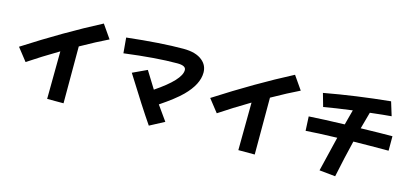

<svg xmlns="http://www.w3.org/2000/svg" viewBox="-71 -1348 4142 1940"><g transform="rotate(15 2000.0 -378.0)"><path d="M638.7 63H467.3Q468.8 2.9 471.7 -435.5Q294.9 -330.6 160.2 -240.2L56.2 -372.6Q458 -630.9 823.7 -820.8L920.9 -680.7Q801.8 -623.5 638.7 -531.7Z M1680.7 -22 1529.3 58.1Q1422.9 -96.2 1225.1 -413.6L1374.5 -483.4Q1443.8 -369.1 1484.4 -306.2Q1736.3 -476.1 1735.8 -577.6Q1736.3 -625 1643.6 -624.5Q1424.8 -624.5 1092.3 -581.5L1078.1 -742.7Q1435.1 -782.7 1667.5 -782.7Q1799.3 -782.7 1866.7 -725.6Q1924.8 -677.7 1924.8 -601.6Q1924.8 -478.5 1793 -347.2Q1720.7 -275.4 1571.8 -175.3Q1621.1 -103.5 1680.7 -22Z M2638.7 63H2467.3Q2468.8 2.9 2471.7 -435.5Q2294.9 -330.6 2160.2 -240.2L2056.2 -372.6Q2458 -630.9 2823.7 -820.8L2920.9 -680.7Q2801.8 -623.5 2638.7 -531.7Z M3652.8 -645.5Q3637.7 -588.9 3604.5 -470.2Q3820.3 -475.6 3935.1 -475.6V-324.2Q3723.6 -324.2 3567.4 -321.3Q3522.5 -138.7 3480.5 64.9L3312.5 47.9Q3364.3 -168.5 3400.4 -316.4Q3185.5 -310.5 3073.2 -301.3L3065.9 -450.2Q3220.7 -460 3438.5 -466.3Q3452.1 -516.1 3480.5 -624.5Q3298.8 -600.6 3182.1 -579.6L3143.1 -716.8Q3468.8 -776.9 3830.6 -813L3875 -668.5Q3803.2 -663.1 3652.8 -645.5Z"/></g></svg>

Font: Droid Sans
Style: Regular
Weight: 400
Foundry: Ascender Corporation
Version: Version 1.00 build 114